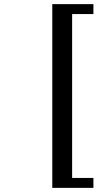

<svg xmlns="http://www.w3.org/2000/svg" viewBox="-20 -820 540 929"><path d="M329 41V-752H432V-800H233V89H432V41Z"/></svg>

Font: LXGW Marker Gothic
Style: Regular
Weight: 400
Version: Version 1.001